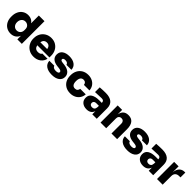

<svg xmlns="http://www.w3.org/2000/svg" viewBox="490 -2541 4372 4372"><g transform="rotate(45 2676.5 -355.0)"><path d="M34 -261V-285Q34 -365 65 -429.5Q96 -494 153.5 -531Q211 -568 287 -568Q345 -568 389 -545.5Q433 -523 460 -480V-730H642V0H498V-117Q473 -53 420 -17.5Q367 18 293 18Q217 18 158 -18Q99 -54 66.5 -117.5Q34 -181 34 -261ZM464 -261V-295Q464 -352 428 -385Q392 -418 342 -418Q287 -418 251.5 -377.5Q216 -337 216 -273Q216 -209 251.5 -170.5Q287 -132 342 -132Q394 -132 429 -166.5Q464 -201 464 -261Z M742 -266V-286Q742 -362 776.5 -427.5Q811 -493 876 -532.5Q941 -572 1027 -572Q1113 -572 1176 -532.5Q1239 -493 1272.5 -427.5Q1306 -362 1306 -284V-226H914Q933 -126 1033 -126Q1070 -126 1095 -138.5Q1120 -151 1130 -174H1296Q1278 -87 1207.5 -33.5Q1137 20 1033 20Q944 20 878 -20.5Q812 -61 777 -127Q742 -193 742 -266ZM1135 -324Q1118 -426 1027 -426Q982 -426 953 -400.5Q924 -375 914 -324Z M1358 -171H1518Q1522 -145 1550 -127.5Q1578 -110 1625 -110Q1662 -110 1686.5 -121Q1711 -132 1711 -155Q1711 -177 1690 -190Q1669 -203 1618 -208L1580 -212Q1477 -223 1425.5 -269Q1374 -315 1374 -388Q1374 -476 1438 -522Q1502 -568 1608 -568Q1720 -568 1787.5 -519Q1855 -470 1859 -380H1699Q1695 -406 1671 -423Q1647 -440 1606 -440Q1574 -440 1555 -429Q1536 -418 1536 -398Q1536 -377 1554 -367Q1572 -357 1614 -352L1652 -348Q1758 -337 1815.5 -289Q1873 -241 1873 -165Q1873 -80 1805.5 -31Q1738 18 1621 18Q1501 18 1431.5 -31.5Q1362 -81 1358 -171Z M1932 -264V-284Q1932 -363 1965.5 -428.5Q1999 -494 2063 -533Q2127 -572 2216 -572Q2290 -572 2349 -542Q2408 -512 2442.5 -459.5Q2477 -407 2481 -339H2303Q2300 -374 2277.5 -396Q2255 -418 2216 -418Q2165 -418 2139.5 -380Q2114 -342 2114 -274Q2114 -134 2216 -134Q2257 -134 2279.5 -155.5Q2302 -177 2307 -216H2485Q2481 -147 2445.5 -93.5Q2410 -40 2350.5 -10Q2291 20 2216 20Q2125 20 2060.5 -19.5Q1996 -59 1964 -123.5Q1932 -188 1932 -264Z M2911 -102Q2872 14 2736 14Q2647 14 2592 -33Q2537 -80 2537 -162Q2537 -251 2606 -294Q2675 -337 2794 -337H2881Q2880 -375 2862.5 -392.5Q2845 -410 2806 -410Q2731 -410 2597 -402V-554Q2693 -562 2788 -562Q2917 -562 2986 -505Q3055 -448 3055 -335V0H2911ZM2794 -108Q2833 -108 2855.5 -130Q2878 -152 2881 -204V-243H2794Q2758 -243 2737.5 -224.5Q2717 -206 2717 -175Q2717 -144 2737 -126Q2757 -108 2794 -108Z M3177 -552H3321V-407Q3352 -570 3506 -570H3514Q3609 -570 3660 -506.5Q3711 -443 3711 -316V0H3529V-321Q3529 -360 3506.5 -384Q3484 -408 3445 -408Q3406 -408 3382.5 -383.5Q3359 -359 3359 -319V0H3177Z M3789 -171H3949Q3953 -145 3981 -127.5Q4009 -110 4056 -110Q4093 -110 4117.5 -121Q4142 -132 4142 -155Q4142 -177 4121 -190Q4100 -203 4049 -208L4011 -212Q3908 -223 3856.5 -269Q3805 -315 3805 -388Q3805 -476 3869 -522Q3933 -568 4039 -568Q4151 -568 4218.5 -519Q4286 -470 4290 -380H4130Q4126 -406 4102 -423Q4078 -440 4037 -440Q4005 -440 3986 -429Q3967 -418 3967 -398Q3967 -377 3985 -367Q4003 -357 4045 -352L4083 -348Q4189 -337 4246.5 -289Q4304 -241 4304 -165Q4304 -80 4236.5 -31Q4169 18 4052 18Q3932 18 3862.5 -31.5Q3793 -81 3789 -171Z M4729 -102Q4690 14 4554 14Q4465 14 4410 -33Q4355 -80 4355 -162Q4355 -251 4424 -294Q4493 -337 4612 -337H4699Q4698 -375 4680.5 -392.5Q4663 -410 4624 -410Q4549 -410 4415 -402V-554Q4511 -562 4606 -562Q4735 -562 4804 -505Q4873 -448 4873 -335V0H4729ZM4612 -108Q4651 -108 4673.5 -130Q4696 -152 4699 -204V-243H4612Q4576 -243 4555.5 -224.5Q4535 -206 4535 -175Q4535 -144 4555 -126Q4575 -108 4612 -108Z M4995 -552H5139V-357Q5148 -454 5196 -507Q5244 -560 5325 -560H5347V-404H5305Q5244 -404 5210.5 -371Q5177 -338 5177 -276V0H4995Z"/></g></svg>

Font: Sora-SIA ExtraBold
Style: Regular
Weight: 800
Designer: Jonathan Barnbrook, Julián Moncada
Foundry: Barnbrook Fonts
Version: Version 2.000